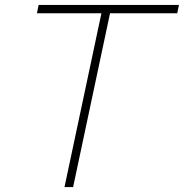

<svg xmlns="http://www.w3.org/2000/svg" viewBox="-20 -760 747 780"><path d="M242 0 392 -706H130L137 -740H707L700 -706H427L277 0Z"/></svg>

Font: Be Vietnam Pro Thin
Style: Italic
Weight: 100
Italic angle: -12°
Designer: Lam Bao, Tony Le, Vietanh Nguyen
Foundry: Yellow Type Foundry
Version: Version 1.002; ttfautohint (v1.8.3)